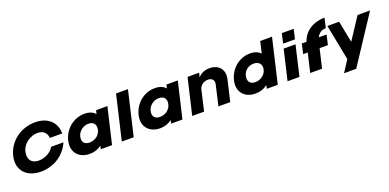

<svg xmlns="http://www.w3.org/2000/svg" viewBox="0 -1933 6590 3255"><g transform="rotate(-20 3295.0 -305.5)"><path d="M417.8 10.9C657.4 10.9 857.4 -127.7 940.6 -326.7H717.8C671.3 -238.6 555.4 -178.2 443.6 -178.2C312.9 -178.2 249.5 -267.3 281.2 -401C312.9 -535.6 451.5 -626.7 581.2 -626.7C690.1 -626.7 743.6 -560.4 750.5 -475.2H972.3C975.2 -668.3 838.6 -810.9 602 -810.9C343.6 -810.9 118.8 -644.6 61.4 -401C4 -156.4 157.4 10.9 417.8 10.9Z M1241.4 -319.8C1262.2 -410.9 1349.3 -478.2 1444.4 -478.2C1539.4 -478.2 1583 -416.8 1562.2 -324.8C1541.4 -232.7 1455.3 -171.3 1360.2 -171.3C1265.2 -171.3 1220.6 -227.7 1241.4 -319.8ZM1296.9 10.9C1379 10.9 1450.3 -14.9 1507.8 -59.4L1495.9 0H1698.8L1851.3 -649.5H1647.4L1631.5 -584.2C1590.9 -632.7 1527.6 -660.4 1439.4 -660.4C1245.4 -660.4 1074.1 -525.7 1026.6 -325.7C979 -124.8 1102.8 10.9 1296.9 10.9Z M1874.9 0H2089.7L2276.9 -800H2062Z M2511.4 -319.8C2532.2 -410.9 2619.3 -478.2 2714.4 -478.2C2809.4 -478.2 2853 -416.8 2832.2 -324.8C2811.4 -232.7 2725.3 -171.3 2630.2 -171.3C2535.2 -171.3 2490.6 -227.7 2511.4 -319.8ZM2566.9 10.9C2649 10.9 2720.3 -14.9 2777.8 -59.4L2765.9 0H2968.8L3121.3 -649.5H2917.4L2901.5 -584.2C2860.9 -632.7 2797.6 -660.4 2709.4 -660.4C2515.4 -660.4 2344.1 -525.7 2296.6 -325.7C2249 -124.8 2372.8 10.9 2566.9 10.9Z M3144.9 0H3359.7L3443.9 -366.3C3461.7 -438.6 3525.1 -487.1 3602.3 -487.1C3678.5 -487.1 3720.1 -438.6 3702.3 -366.3L3618.1 0H3831L3920.1 -382.2C3958.7 -547.5 3857.8 -661.4 3695.4 -661.4C3590.4 -661.4 3520.1 -612.9 3486.5 -569.3L3506.3 -649.5H3297.4Z M4231.4 -325.7C4252.2 -416.8 4329.4 -478.2 4424.5 -478.2C4519.5 -478.2 4573 -416.8 4552.2 -325.7C4531.4 -233.7 4444.3 -172.3 4349.2 -172.3C4254.2 -172.3 4210.6 -233.7 4231.4 -325.7ZM4286.9 10.9C4373 10.9 4445.3 -15.8 4504.7 -62.4L4489.8 0H4688.8L4876 -800H4663.1L4613.6 -589.1C4574 -634.7 4509.6 -661.4 4427.5 -661.4C4233.4 -661.4 4064.1 -524.8 4016.6 -324.8C3970 -123.8 4092.8 10.9 4286.9 10.9Z M5012.4 -624.8H5226.3L5266.9 -800H5053ZM4864.9 0H5079.7L5206.5 -542.6H4992.6Z M5273.7 0H5487.6L5567.8 -341.6H5717.3L5757.9 -518.8H5618.3C5646 -582.2 5709.3 -624.8 5782.6 -624.8L5823.2 -800C5615.3 -799 5449.9 -691.1 5396.5 -518.8H5311.3L5270.7 -341.6H5353.9Z M5811.2 200H6031L6590.4 -649.5H6364.7L6108.3 -259.4L6032 -649.5H5820.1L5945.9 -6.9Z"/></g></svg>

Font: Calandify
Style: Semi Bold Italic
Weight: 700
Italic angle: -12°
Designer: Larry Fischer
Foundry: Larry Fischer
Version: Version 1.0; ttfautohint (v1.8.4.7-5d5b)